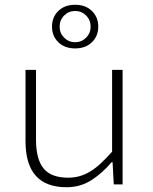

<svg xmlns="http://www.w3.org/2000/svg" viewBox="-20 -773 640 805"><path d="M259 12Q87 12 87 -181V-480H131V-187Q131 -106 162.5 -67Q194 -28 266 -28Q291 -28 314 -34.5Q337 -41 359 -54.5Q381 -68 403 -88.5Q425 -109 450 -137V-480H494V0H457L452 -93H448Q409 -47 363 -17.5Q317 12 259 12ZM295 -570Q251 -570 224.5 -596Q198 -622 198 -661Q198 -701 224.5 -727Q251 -753 295 -753Q339 -753 365.5 -727Q392 -701 392 -661Q392 -622 365.5 -596Q339 -570 295 -570ZM295 -596Q322 -596 341 -615Q360 -634 360 -661Q360 -689 341 -708Q322 -727 295 -727Q268 -727 249 -708Q230 -689 230 -661Q230 -634 249 -615Q268 -596 295 -596Z"/></svg>

Font: Source Code Pro Light
Style: Regular
Weight: 300
Monospace: yes
Designer: Paul D. Hunt, Teo Tuominen
Foundry: Adobe Systems Incorporated
Version: Version 2.030;PS 1.000;hotconv 16.6.51;makeotf.lib2.5.65220